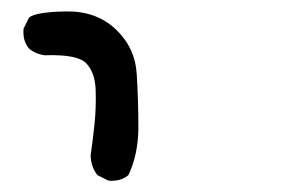

<svg xmlns="http://www.w3.org/2000/svg" viewBox="-20 -401 540 338"><path d="M170.9 -83 151.4 -92.8Q139.6 -108.4 139.6 -127.9Q143.6 -155.3 146.5 -183.6Q149.4 -211.9 148.4 -242.2Q147.5 -272.5 132.3 -289.1Q117.2 -305.7 58.6 -303.7Q43 -305.7 31.2 -315.4Q19.5 -329.1 21.5 -350.6L31.2 -370.1Q43 -379.9 96.2 -380.9Q149.4 -381.8 183.6 -349.6Q217.8 -317.4 220.7 -270.5Q223.6 -223.6 223.6 -176.8Q223.6 -129.9 206.1 -92.8Q192.4 -81.1 170.9 -83Z"/></svg>

Font: NaikaiFont
Style: Regular
Weight: 400
Version: Version 1.67